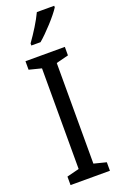

<svg xmlns="http://www.w3.org/2000/svg" viewBox="-178 -992 656 1040"><g transform="rotate(-20 150.0 -471.5)"><path d="M285 -934V-943H185C164 -898 130 -844 95 -795V-783H148C191 -819 260 -894 285 -934ZM263 0V-49L192 -67V-647L263 -665V-714H36V-665L107 -647V-67L36 -49V0Z"/></g></svg>

Font: Noto Sans Telugu Condensed
Style: Regular
Weight: 400
Width: 3
Designer: Jelle Bosma - Monotype Design Team
Foundry: Monotype Imaging Inc.
Version: Version 2.005